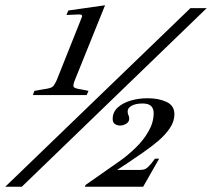

<svg xmlns="http://www.w3.org/2000/svg" viewBox="-42 -711 807 731"><path d="M83 -349 89 -365 117 -370Q139 -373 148.5 -376Q158 -379 163 -386Q168 -393 174 -406L269 -644Q275 -656 259 -656L211 -654L218 -671L358 -691L243 -406Q235 -386 238.5 -380Q242 -374 271 -370L295 -365L288 -349ZM-22 0 683 -680H745L41 0ZM281 0 284 -7 414 -98Q444 -119 474 -148Q504 -177 523.5 -211Q543 -245 543 -280Q543 -298 533 -307.5Q523 -317 501 -317Q475 -317 459.5 -308.5Q444 -300 444 -287Q444 -278 447 -272.5Q450 -267 450 -259Q450 -247 438.5 -240Q427 -233 415 -233Q405 -233 396 -238.5Q387 -244 387 -258Q387 -284 406 -301.5Q425 -319 455.5 -328Q486 -337 520 -337Q562 -337 592 -323Q622 -309 622 -276Q622 -249 605 -223.5Q588 -198 561 -175Q534 -152 502 -130Q470 -108 442 -89L337 -20L381 -64H490Q506 -64 514.5 -69.5Q523 -75 536 -91L548 -107H564L503 0Z"/></svg>

Font: Ibarra Real Nova Medium
Style: Italic
Weight: 500
Italic angle: -22°
Designer: Jose Maria Ribagorda & Octavio Pardo
Foundry: Octavio Pardo
Version: Version 2.000